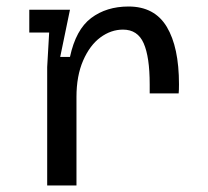

<svg xmlns="http://www.w3.org/2000/svg" viewBox="-20 -570 640 590"><path d="M125 -364 131 -469V-470H70V-540H195L165 -395H195Q213 -479 260 -514.5Q307 -550 375 -550Q455 -550 492.5 -487.5Q530 -425 530 -311Q530 -292 529 -283H440V-311Q440 -395 421.5 -437Q403 -479 358 -479Q321 -479 288.5 -455Q256 -431 235.5 -384Q215 -337 215 -272V0H125Z"/></svg>

Font: Sligoil Micro
Style: Regular
Weight: 400
Designer: Ariel Martín Pérez
Foundry: Igor Stepanchenko
Version: Version 1.001